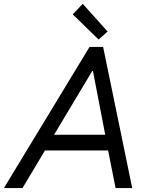

<svg xmlns="http://www.w3.org/2000/svg" viewBox="-59 -959 759 979"><path d="M397.5 -719.7H466.8L615.2 0H530.3L492.2 -191.9H170.4L55.7 0H-39.1ZM312 -885.7 362.8 -939.5 489.7 -798.3 443.8 -757.3ZM477.5 -272 415 -596.7H411.1L216.8 -272Z"/></svg>

Font: Reddit Sans Chocolate
Style: Italic
Weight: 400
Italic angle: -11.25°
Designer: Stephen Hutchings
Version: Version 1.013